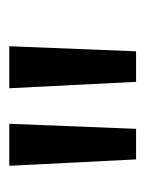

<svg xmlns="http://www.w3.org/2000/svg" viewBox="30 -772 311 411"><g transform="rotate(-90 185.5 -566.5)"><path d="M281.2 -430.7H215.8L202.1 -702.1H292ZM115.2 -430.7H49.8L36.1 -702.1H126Z"/></g></svg>

Font: Druckschrift BY WOK
Style: Medium
Weight: 400
Version: Version 001.000